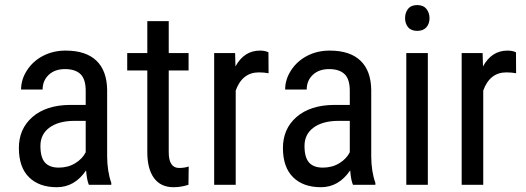

<svg xmlns="http://www.w3.org/2000/svg" viewBox="-20 -741 2111 770"><path d="M323.7 -130.4V-256.3H274.9Q213.4 -255.4 177.7 -228.8Q142.1 -202.1 142.1 -155.8Q142.1 -109.4 160.4 -89.1Q178.7 -68.8 215.8 -68.8Q252.9 -68.8 281.7 -86.4Q310.5 -104 323.7 -130.4ZM260.3 -320.3H323.7V-376.5Q323.7 -423.8 302.7 -443.8Q281.7 -463.9 240.7 -463.9Q199.7 -463.9 175.3 -440.7Q150.9 -417.5 150.9 -381.8H64.5Q64.5 -422.4 88.4 -459.2Q112.3 -496.1 152.8 -517.1Q193.4 -538.1 243.2 -538.1Q324.2 -538.1 366.5 -497.8Q408.7 -457.5 409.7 -380.4V-113.8Q410.2 -52.7 426.3 -7.8V0H336.4Q328.6 -17.1 325.2 -57.6Q279.3 9.8 208 9.8Q136.7 9.8 96.2 -30.3Q55.7 -70.3 55.7 -147.5Q55.7 -224.6 110.4 -272Q165 -319.3 260.3 -320.3Z M656.7 -130.9Q656.7 -67.4 698.2 -67.4Q719.2 -67.4 736.8 -73.2L735.8 0Q706.5 9.8 675.8 9.8Q624.5 9.8 597.7 -26.9Q570.8 -63.5 570.8 -130.4V-458.5H490.2V-528.3H570.8V-656.2H656.7V-528.3H736.3V-458.5H656.7Z M1018.1 -450.7Q951.7 -450.7 925.3 -377.9V0H838.9V-528.3H922.9L924.3 -474.6Q959 -538.1 1022.5 -538.1Q1043 -538.1 1056.6 -531.2L1057.1 -447.3Q1039.1 -450.7 1018.1 -450.7Z M1382.8 -130.4V-256.3H1334Q1272.5 -255.4 1236.8 -228.8Q1201.2 -202.1 1201.2 -155.8Q1201.2 -109.4 1219.5 -89.1Q1237.8 -68.8 1274.9 -68.8Q1312 -68.8 1340.8 -86.4Q1369.6 -104 1382.8 -130.4ZM1319.3 -320.3H1382.8V-376.5Q1382.8 -423.8 1361.8 -443.8Q1340.8 -463.9 1299.8 -463.9Q1258.8 -463.9 1234.4 -440.7Q1210 -417.5 1210 -381.8H1123.5Q1123.5 -422.4 1147.5 -459.2Q1171.4 -496.1 1211.9 -517.1Q1252.4 -538.1 1302.2 -538.1Q1383.3 -538.1 1425.5 -497.8Q1467.8 -457.5 1468.8 -380.4V-113.8Q1469.2 -52.7 1485.4 -7.8V0H1395.5Q1387.7 -17.1 1384.3 -57.6Q1338.4 9.8 1267.1 9.8Q1195.8 9.8 1155.3 -30.3Q1114.7 -70.3 1114.7 -147.5Q1114.7 -224.6 1169.4 -272Q1224.1 -319.3 1319.3 -320.3Z M1690.2 -705.1Q1702.6 -689.5 1702.6 -668Q1702.6 -646.5 1690.2 -631.8Q1677.7 -617.2 1653.3 -617.2Q1628.9 -617.2 1616.7 -631.8Q1604.5 -646.5 1604.5 -668.5Q1604.5 -690.4 1616.7 -705.6Q1628.9 -720.7 1653.3 -720.7Q1677.7 -720.7 1690.2 -705.1ZM1695.8 0H1609.4V-528.3H1695.8Z M2010.7 -450.7Q1944.3 -450.7 1918 -377.9V0H1831.5V-528.3H1915.5L1917 -474.6Q1951.7 -538.1 2015.1 -538.1Q2035.6 -538.1 2049.3 -531.2L2049.8 -447.3Q2031.7 -450.7 2010.7 -450.7Z"/></svg>

Font: RobotoCondensed-Regular
Style: Regular
Weight: 400
Designer: Google
Version: Version 2.001201; 2014